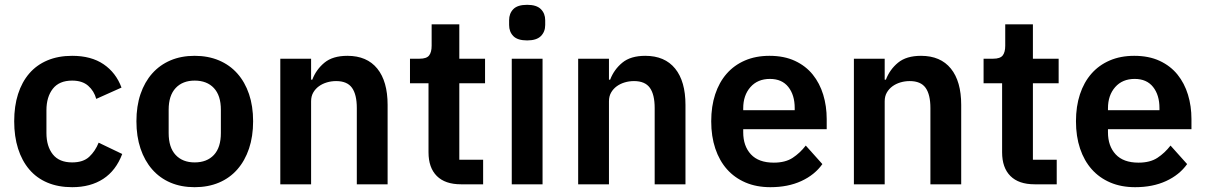

<svg xmlns="http://www.w3.org/2000/svg" viewBox="-20 -766 5011 798"><path d="M280 12Q222 12 177 -7Q132 -26 101.5 -62Q71 -98 55 -148.5Q39 -199 39 -262Q39 -325 55 -375Q71 -425 101.5 -460.5Q132 -496 177 -515Q222 -534 280 -534Q359 -534 410.5 -499Q462 -464 485 -402L380 -355Q371 -388 346.5 -409.5Q322 -431 280 -431Q226 -431 199.5 -397Q173 -363 173 -308V-213Q173 -158 199.5 -124.5Q226 -91 280 -91Q326 -91 351 -114.5Q376 -138 390 -173L488 -126Q462 -57 409 -22.5Q356 12 280 12Z M789 12Q733 12 688.5 -7Q644 -26 612.5 -62Q581 -98 564 -148.5Q547 -199 547 -262Q547 -325 564 -375Q581 -425 612.5 -460.5Q644 -496 688.5 -515Q733 -534 789 -534Q845 -534 890 -515Q935 -496 966.5 -460.5Q998 -425 1015 -375Q1032 -325 1032 -262Q1032 -199 1015 -148.5Q998 -98 966.5 -62Q935 -26 890 -7Q845 12 789 12ZM789 -91Q840 -91 869 -122Q898 -153 898 -213V-310Q898 -369 869 -400Q840 -431 789 -431Q739 -431 710 -400Q681 -369 681 -310V-213Q681 -153 710 -122Q739 -91 789 -91Z M1145 0V-522H1273V-435H1278Q1294 -477 1328.5 -505.5Q1363 -534 1424 -534Q1505 -534 1548 -481Q1591 -428 1591 -330V0H1463V-317Q1463 -373 1443 -401Q1423 -429 1377 -429Q1357 -429 1338.5 -423.5Q1320 -418 1305.5 -407.5Q1291 -397 1282 -381.5Q1273 -366 1273 -345V0Z M1896 0Q1830 0 1795.5 -34.5Q1761 -69 1761 -133V-420H1684V-522H1724Q1753 -522 1763.5 -535.5Q1774 -549 1774 -576V-665H1889V-522H1996V-420H1889V-102H1988V0Z M2171 -598Q2131 -598 2113.5 -616Q2096 -634 2096 -662V-682Q2096 -710 2113.5 -728Q2131 -746 2171 -746Q2210 -746 2228 -728Q2246 -710 2246 -682V-662Q2246 -634 2228 -616Q2210 -598 2171 -598ZM2107 -522H2235V0H2107Z M2383 0V-522H2511V-435H2516Q2532 -477 2566.5 -505.5Q2601 -534 2662 -534Q2743 -534 2786 -481Q2829 -428 2829 -330V0H2701V-317Q2701 -373 2681 -401Q2661 -429 2615 -429Q2595 -429 2576.5 -423.5Q2558 -418 2543.5 -407.5Q2529 -397 2520 -381.5Q2511 -366 2511 -345V0Z M3182 12Q3124 12 3078.5 -7.5Q3033 -27 3001.5 -62.5Q2970 -98 2953 -148.5Q2936 -199 2936 -262Q2936 -324 2952.5 -374Q2969 -424 3000 -459.5Q3031 -495 3076 -514.5Q3121 -534 3178 -534Q3239 -534 3284 -513Q3329 -492 3358 -456Q3387 -420 3401.5 -372.5Q3416 -325 3416 -271V-229H3069V-216Q3069 -159 3101 -124.5Q3133 -90 3196 -90Q3244 -90 3274.5 -110Q3305 -130 3329 -161L3398 -84Q3366 -39 3310.5 -13.5Q3255 12 3182 12ZM3180 -438Q3129 -438 3099 -404Q3069 -370 3069 -316V-308H3283V-317Q3283 -371 3256.5 -404.5Q3230 -438 3180 -438Z M3529 0V-522H3657V-435H3662Q3678 -477 3712.5 -505.5Q3747 -534 3808 -534Q3889 -534 3932 -481Q3975 -428 3975 -330V0H3847V-317Q3847 -373 3827 -401Q3807 -429 3761 -429Q3741 -429 3722.5 -423.5Q3704 -418 3689.5 -407.5Q3675 -397 3666 -381.5Q3657 -366 3657 -345V0Z M4280 0Q4214 0 4179.5 -34.5Q4145 -69 4145 -133V-420H4068V-522H4108Q4137 -522 4147.5 -535.5Q4158 -549 4158 -576V-665H4273V-522H4380V-420H4273V-102H4372V0Z M4698 12Q4640 12 4594.5 -7.5Q4549 -27 4517.5 -62.5Q4486 -98 4469 -148.5Q4452 -199 4452 -262Q4452 -324 4468.5 -374Q4485 -424 4516 -459.5Q4547 -495 4592 -514.5Q4637 -534 4694 -534Q4755 -534 4800 -513Q4845 -492 4874 -456Q4903 -420 4917.5 -372.5Q4932 -325 4932 -271V-229H4585V-216Q4585 -159 4617 -124.5Q4649 -90 4712 -90Q4760 -90 4790.5 -110Q4821 -130 4845 -161L4914 -84Q4882 -39 4826.5 -13.5Q4771 12 4698 12ZM4696 -438Q4645 -438 4615 -404Q4585 -370 4585 -316V-308H4799V-317Q4799 -371 4772.5 -404.5Q4746 -438 4696 -438Z"/></svg>

Font: IBM Plex Sans Devanagari SemiBold
Style: Regular
Weight: 600
Designer: Mike Abbink, Paul van der Laan, Pieter van Rosmalen, Erin McLaughlin
Foundry: Bold Monday
Version: Version 1.1